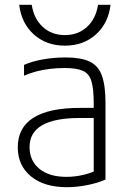

<svg xmlns="http://www.w3.org/2000/svg" viewBox="-20 -769 540 799"><path d="M258 10Q164 10 109 -35Q54 -80 54 -156Q54 -238 119 -279Q184 -320 312 -320H394V-278H312Q103 -278 103 -157Q103 -100 144 -66.5Q185 -33 256 -33Q292 -33 327.5 -41.5Q363 -50 387 -63L370 -31V-339Q370 -399 360.5 -431Q351 -463 324.5 -474.5Q298 -486 249 -486Q218 -486 188.5 -482.5Q159 -479 132 -472Q105 -465 80 -454V-499Q114 -514 159.5 -522Q205 -530 253 -530Q316 -530 352.5 -513Q389 -496 404 -454.5Q419 -413 419 -340V-22Q389 -8 344.5 1Q300 10 258 10ZM250 -579Q173 -579 121 -625.5Q69 -672 60 -749H112Q121 -691 158 -657Q195 -623 250 -623Q305 -623 342 -657Q379 -691 388 -749H440Q431 -672 379 -625.5Q327 -579 250 -579Z"/></svg>

Font: M PLUS 1 Code Light
Style: Regular
Weight: 300
Designer: Coji Morishita
Foundry: UNDERFOREST DESIGN
Version: Version 1.002